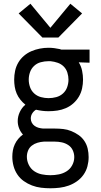

<svg xmlns="http://www.w3.org/2000/svg" viewBox="-20 -786 540 1029"><path d="M250 223Q225 223 200 220Q175 217 151.5 208Q128 199 107.5 184.5Q87 170 73 149Q59 128 52.5 103.5Q46 79 46 54Q46 37 49 20Q52 3 59.5 -13Q67 -29 78 -42Q89 -55 103 -65Q90 -79 82.5 -98Q75 -117 75 -137Q75 -162 86 -185.5Q97 -209 116 -225Q101 -237 89 -252Q77 -267 69.5 -284.5Q62 -302 59 -321Q56 -340 56 -359Q56 -383 61 -406.5Q66 -430 78 -450.5Q90 -471 108 -486.5Q126 -502 148 -511.5Q170 -521 193.5 -525.5Q217 -530 240 -530Q256 -530 271 -528Q286 -526 300 -523L309 -520H460V-450L402 -452Q415 -431 420 -407Q425 -383 425 -359Q425 -336 420 -312.5Q415 -289 403 -268.5Q391 -248 373 -232Q355 -216 333 -206.5Q311 -197 287.5 -193.5Q264 -190 240 -190Q223 -190 206.5 -192Q190 -194 173 -198Q161 -191 153 -178.5Q145 -166 145 -151Q145 -139 150.5 -128.5Q156 -118 166 -111Q176 -104 187.5 -101Q199 -98 211 -97Q212 -97 213 -97Q214 -97 215 -97Q218 -97 220.5 -97Q223 -97 226 -97H274Q297 -97 319 -94.5Q341 -92 362 -83.5Q383 -75 401.5 -62Q420 -49 432.5 -30Q445 -11 450 11Q455 33 455 56Q455 81 448.5 105.5Q442 130 427.5 150.5Q413 171 392.5 185.5Q372 200 348.5 208.5Q325 217 300 220Q275 223 250 223ZM240 -260Q261 -260 281.5 -265.5Q302 -271 317.5 -285Q333 -299 340 -319Q347 -339 347 -359Q347 -378 341 -397Q335 -416 321.5 -429.5Q308 -443 289.5 -449.5Q271 -456 251 -458H240Q240 -458 239.5 -458Q239 -458 239 -458Q219 -458 198.5 -452.5Q178 -447 163 -433Q148 -419 141 -399.5Q134 -380 134 -359Q134 -339 141 -319Q148 -299 163.5 -285Q179 -271 199.5 -265.5Q220 -260 240 -260ZM250 153Q273 153 295.5 148.5Q318 144 337 132Q356 120 367 99.5Q378 79 378 56Q378 37 370 19.5Q362 2 346 -8.5Q330 -19 311.5 -23Q293 -27 274 -27H226Q223 -27 220 -27Q217 -27 215 -27Q198 -26 181 -21Q164 -16 150.5 -5.5Q137 5 130.5 21Q124 37 124 54Q124 77 134.5 98Q145 119 163.5 131.5Q182 144 204.5 148.5Q227 153 250 153ZM207 -585 80 -714 143 -766 250 -637 357 -766 420 -714 293 -585Z"/></svg>

Font: Zed Sans
Style: Regular
Weight: 400
Designer: Belleve Invis
Foundry: Belleve Invis
Version: Version 1.0.0; ttfautohint (v1.8.4)